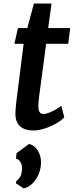

<svg xmlns="http://www.w3.org/2000/svg" viewBox="-20 -712 416 1060"><path d="M162.5 8.5Q118 8.5 91.5 -14.2Q65 -37 65 -85Q65 -91 65.8 -102.8Q66.5 -114.5 68 -129.8Q69.5 -145 71.5 -162L110.5 -470H59.5L79 -557H131L167 -692.5H264.5L246 -557H367.5L356.5 -470H234.5Q224.5 -392 217 -336Q209.5 -280 204.2 -242Q199 -204 196.2 -180.8Q193.5 -157.5 192.5 -145.2Q191.5 -133 191.5 -127.5Q191.5 -107.5 197.5 -95Q203.5 -82.5 220.5 -82.5Q231.5 -82.5 250 -89.5Q268.5 -96.5 287.5 -107.2Q306.5 -118 318 -128L335 -64.5Q319 -47 290 -30.2Q261 -13.5 227 -2.5Q193 8.5 162.5 8.5ZM110.5 328 68 300 70 287.5Q86 275.5 93.5 260Q101 244.5 101.5 219Q102.5 198.5 92.5 182.2Q82.5 166 68 164L71.5 133.5L140.5 82.5Q170 90 188.2 118.5Q206.5 147 206.5 184Q206.5 219 193 250.2Q179.5 281.5 157.5 302.5Q135.5 323.5 110.5 328Z"/></svg>

Font: Merriweather Sans Medium
Style: Italic
Weight: 500
Italic angle: -7.5°
Designer: Eben Sorkin
Foundry: Eben Sorkin
Version: Version 2.001